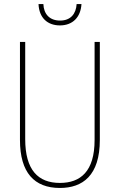

<svg xmlns="http://www.w3.org/2000/svg" viewBox="-20 -922 594 952"><path d="M384 -902H360C357 -853 330 -820 278 -820C226 -820 197 -852 195 -902H171C174 -832 217 -796 277 -796C340 -796 380 -836 384 -902ZM475 -228V-714H449V-228C449 -72 379 -15 277 -15C169 -15 105 -79 105 -232V-714H79V-228C79 -66 150 10 277 10C390 10 475 -52 475 -228Z"/></svg>

Font: Noto Sans Malayalam Condensed Thin
Style: Regular
Weight: 100
Width: 3
Designer: Jelle Bosma - Monotype Design Team
Foundry: Monotype Imaging Inc.
Version: Version 2.104